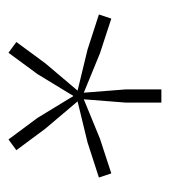

<svg xmlns="http://www.w3.org/2000/svg" viewBox="7 -855 410 464"><g transform="rotate(90 212.0 -623.0)"><path d="M225 -605.5 291 -527.5 343 -457.5 317 -438.5 265 -508.5 212 -595.5 159 -508.5 107.5 -438.5 81.5 -457.5 133 -527.5 199 -605.5 100 -629.5 15 -657 25 -687 109 -659.5 204 -620.5 196 -722.5V-808H228V-722.5L220 -620.5L315 -659.5L399 -687L409 -657L324 -629.5Z"/></g></svg>

Font: Encode Sans SemiCondensed SemiCondensed Thin
Style: Regular
Weight: 100
Width: 4
Designer: Multiple Designers
Foundry: Impallari Type
Version: Version 3.000; ttfautohint (v1.8.3) -l 8 -r 50 -G 200 -x 14 